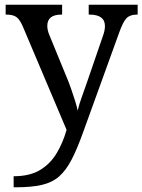

<svg xmlns="http://www.w3.org/2000/svg" viewBox="-20 -556 605 816"><path d="M38 193Q106 193 149.5 167Q193 141 220 96.5Q247 52 263 -4L78 -441Q65 -472 50.5 -483Q36 -494 7 -494H4V-536H244V-494H241Q181 -494 181 -446Q181 -429 189 -409L262 -231Q272 -208 281.5 -180.5Q291 -153 299 -128Q307 -103 310 -86Q317 -115 328.5 -146Q340 -177 350 -207L417 -402Q426 -426 426 -445Q426 -494 360 -494H357V-536H565V-494H562Q533 -494 518 -479Q503 -464 486 -416L334 4Q308 77 284 123Q260 169 230.5 194.5Q201 220 157 230Q113 240 47 240H38Z"/></svg>

Font: Noto Serif Old Uyghur
Style: Regular
Weight: 400
Designer: Lewis McGuffie
Foundry: Google LLC
Version: Version 1.003; ttfautohint (v1.8.4.7-5d5b)